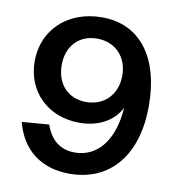

<svg xmlns="http://www.w3.org/2000/svg" viewBox="-82 -790 811 880"><g transform="rotate(10 323.5 -350.0)"><path d="M299 16C488 16 604 -124 604 -352C604 -580 499 -716 323 -716C165 -716 53 -612 53 -465C53 -323 157 -222 303 -222C393 -222 461 -261 494 -325C484 -176 414 -84 306 -84C239 -84 193 -120 169 -190L43 -180C75 -54 167 16 299 16ZM317 -321C233 -321 178 -380 178 -469C178 -558 234 -616 318 -616C402 -616 460 -556 460 -469C460 -381 402 -321 317 -321Z"/></g></svg>

Font: Uncut Sans Semibold
Style: Regular
Weight: 600
Designer: Kasper Nordkvist
Foundry: UNCUT.wtf
Version: Version 1.304;Glyphs 3.2 (3246)